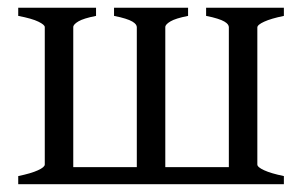

<svg xmlns="http://www.w3.org/2000/svg" viewBox="-20 -474 777 494"><path d="M463.9 -454.1V-433.1Q431.6 -426.8 418.5 -418.9Q405.3 -411.1 405.3 -404.3V-43.9H568.8V-404.3Q568.8 -407.2 566.4 -410.9Q564 -414.6 557.4 -418.5Q550.8 -422.4 539.3 -426Q527.8 -429.7 510.3 -433.1V-454.1H710.4V-433.1Q677.2 -426.3 659.7 -418.2Q642.1 -410.2 642.1 -403.3V-50.8Q642.1 -43.9 659.7 -35.9Q677.2 -27.8 710.4 -21V0H26.9V-21Q60.1 -27.8 77.6 -35.9Q95.2 -43.9 95.2 -50.8V-404.3Q95.2 -410.2 78.9 -418.2Q62.5 -426.3 26.9 -433.1V-454.1H227.1V-433.1Q194.8 -426.8 181.6 -418.9Q168.5 -411.1 168.5 -404.3V-43.9H332V-404.3Q332 -407.2 329.6 -410.9Q327.1 -414.6 320.6 -418.5Q314 -422.4 302.5 -426Q291 -429.7 273.4 -433.1V-454.1Z"/></svg>

Font: Gentium Plus Cyr
Style: Regular
Weight: 400
Designer: J. Victor Gaultney, Annie Olsen, Iska Routamaa, Becca Hirsbrunner
Foundry: SIL International
Version: Version 5.000